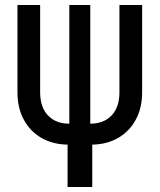

<svg xmlns="http://www.w3.org/2000/svg" viewBox="-20 -750 640 770"><path d="M251 0V-170Q191 -171 146 -197Q101 -223 75.5 -270Q50 -317 50 -380V-730H141V-380Q141 -320 172.5 -287Q204 -254 258 -254V-730H342V-254Q396 -254 427.5 -287Q459 -320 459 -380V-730H550V-380Q550 -317 524.5 -270Q499 -223 454 -197Q409 -171 350 -170V0Z"/></svg>

Font: JetBrainsMono NFM Medium
Style: Regular
Weight: 500
Monospace: yes
Designer: Philipp Nurullin, Konstantin Bulenkov
Foundry: JetBrains
Version: Version 2.304; ttfautohint (v1.8.4.7-5d5b);Nerd Fonts 3.3.0